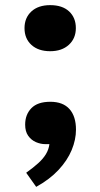

<svg xmlns="http://www.w3.org/2000/svg" viewBox="-20 -558 391 748"><path d="M121 170 82 115Q110 95 129.2 77.5Q148.5 60 159.2 42Q170 24 172.5 3.5H156Q138.5 3.5 120.2 -4.2Q102 -12 90 -28.8Q78 -45.5 78 -72.5Q78 -111.5 102.2 -136.5Q126.5 -161.5 176 -161.5Q225.5 -161.5 250.8 -133Q276 -104.5 276 -53Q276 -14 259.3 26.5Q242.5 67 208 104Q173.5 141 121 170ZM175.5 -358.5Q129.5 -358.5 102.5 -383Q75.5 -407.5 75.5 -448.5Q75.5 -488.5 102.2 -513.3Q129 -538 175.5 -538Q223 -538 249.3 -513.5Q275.5 -489 275.5 -448.5Q275.5 -408.5 248.3 -383.5Q221 -358.5 175.5 -358.5Z"/></svg>

Font: Literata Variable Black
Style: Regular
Weight: 900
Designer: Latin by Veronika Burian and Jose Scaglione. Greek by Irene Vlachou. Cyrillic by Vera Evstafieva.
Foundry: TypeTogether
Version: Version 3.021